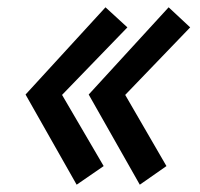

<svg xmlns="http://www.w3.org/2000/svg" viewBox="-20 -518 547 526"><path d="M323 -258 501 -443 442 -498 223 -259 363 -12 436 -63ZM150 -258 329 -443 269 -498 50 -259 190 -12 264 -63Z"/></svg>

Font: Jost Medium
Style: Italic
Weight: 500
Italic angle: -5°
Version: Version 3.710